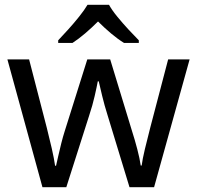

<svg xmlns="http://www.w3.org/2000/svg" viewBox="-20 -786 826 805"><path d="M431 -303Q418 -344 408.5 -383.5Q399 -423 394 -445H390Q386 -423 377 -383.5Q368 -344 354 -302L258 -1H158L11 -537H102L176 -251Q187 -208 197 -164Q207 -120 211 -91H215Q219 -108 224.5 -133Q230 -158 237 -185.5Q244 -213 251 -235L346 -537H442L534 -235Q545 -201 555.5 -161Q566 -121 570 -92H574Q577 -117 587.5 -161Q598 -205 610 -251L685 -537H775L626 -1H523ZM437 -766Q449 -744 471.5 -716.5Q494 -689 518.5 -662.5Q543 -636 562 -617V-606H500Q474 -622 446 -645.5Q418 -669 391 -696Q364 -669 337 -646Q310 -623 284 -606H224V-617Q243 -637 266.5 -663Q290 -689 312 -716.5Q334 -744 347 -766Z"/></svg>

Font: Noto Sans Imperial Aramaic
Style: Regular
Weight: 400
Designer: Monotype Design Team
Foundry: Monotype Imaging Inc.
Version: Version 2.001; ttfautohint (v1.8.4.7-5d5b)